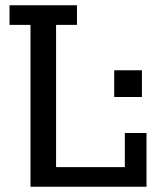

<svg xmlns="http://www.w3.org/2000/svg" viewBox="-20 -710 617 730"><path d="M96 0V-615.4H16.2V-690H272.6V-615.4H193.2V-74.6H454.6V-204.4H537V0ZM414.2 -341.2V-442.8H519.6V-341.2Z"/></svg>

Font: Mozilla Headline ExtraLight
Style: Regular
Weight: 200
Designer: Studio DRAMA
Foundry: Studio DRAMA
Version: Version 1.000